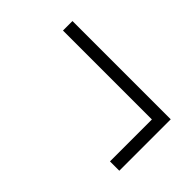

<svg xmlns="http://www.w3.org/2000/svg" viewBox="-25 -688 829 829"><g transform="rotate(45 389.0 -274.0)"><path d="M632 -373V-117H689V-431H89V-373Z"/></g></svg>

Font: Oakes
Style: Regular
Weight: 400
Designer: Samuel Oakes
Foundry: Samuel Oakes
Version: Version 1.003;PS 001.003;hotconv 1.0.88;makeotf.lib2.5.64775